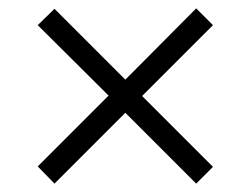

<svg xmlns="http://www.w3.org/2000/svg" viewBox="-20 -587 599 458"><path d="M110 -149 70 -190 239 -359 70 -527 110 -566 279 -397 448 -567 488 -527 319 -358 488 -189 448 -149 279 -318Z"/></svg>

Font: Noto Serif Kannada
Style: Regular
Weight: 400
Designer: Universal Thirst, Indian Type Foundry and the Monotype Design Team
Foundry: Monotype Imaging Inc.
Version: Version 2.003